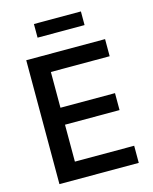

<svg xmlns="http://www.w3.org/2000/svg" viewBox="-133 -1002 869 1089"><g transform="rotate(-15 302.0 -457.5)"><path d="M78.1 0H543.9V-100.6H195.8V-317.4H516.1V-417H195.8V-627H541V-727.5H78.1ZM449.2 -914.6H173.3V-834.5H449.2Z"/></g></svg>

Font: Raveo Medium
Style: Regular
Weight: 500
Designer: Jakub Foglar, Rasmus Andersson (Inter)
Foundry: Jakubfoglar.com
Version: Version 1.100;Glyphs 3.2.3 (3260)